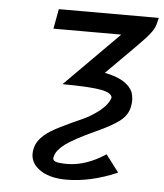

<svg xmlns="http://www.w3.org/2000/svg" viewBox="-49 -515 628 733"><g transform="rotate(5 265.0 -148.0)"><path d="M133 -395 147 -471H530L524 -446Q523 -444 522 -440.5Q521 -437 520 -435Q516 -425 506 -412Q496 -399 487.5 -390Q479 -381 462.5 -364Q446 -347 439 -340L343 -244Q429 -228 451 -180Q460 -152 454 -125Q448 -92 418.5 -69Q389 -46 329 -19Q244 20 213 44Q182 68 177 90Q172 105 185 110Q196 115 234 115Q305 113 377 65L427 131Q325 175 232 175Q163 175 124.5 144.5Q86 114 98 66Q104 39 131 15Q150 -2 191 -22.5Q232 -43 268 -58.5Q304 -74 336 -99Q368 -124 377 -152Q375 -170 336 -178Q297 -186 186 -187L393 -395H269H182Z"/></g></svg>

Font: Coval
Style: Book Italic
Weight: 350
Foundry: Context Ltd
Version: Version 001.000